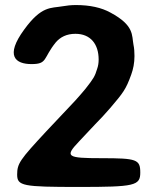

<svg xmlns="http://www.w3.org/2000/svg" viewBox="-20 -741 613 761"><path d="M279 -607C339 -607 371 -566 371 -505C371 -491 369 -479 365 -468C356 -438 351 -430 318 -388C306 -373 292 -358 278 -342L163 -220C59 -108 48 -93 48 -49C48 -4 70 0 292 0C514 0 536 -5 536 -57C536 -109 522 -114 383 -114C244 -114 236 -120 293 -180L355 -246C377 -268 397 -290 417 -313C469 -374 479 -387 500 -445C508 -467 513 -491 513 -519C513 -535 512 -550 509 -564C502 -601 513 -640 418 -691C382 -711 336 -721 281 -721C262 -721 244 -719 227 -716C182 -708 145 -719 76 -624C-1 -519 41 -487 105 -487C169 -487 150 -510 201 -573C219 -594 244 -607 279 -607Z"/></svg>

Font: Asimov Print
Style: A
Weight: 500
Designer: Google
Version: Version 2.000980: 2014